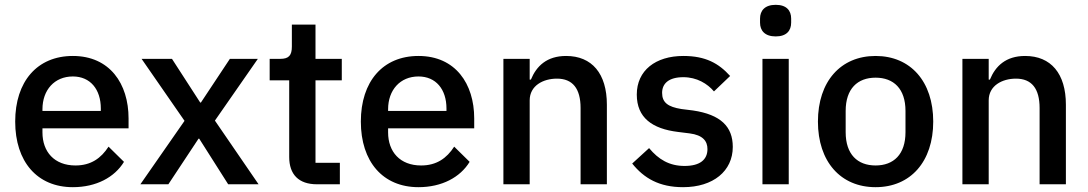

<svg xmlns="http://www.w3.org/2000/svg" viewBox="-20 -764 4512 796"><path d="M282 12C379 12 455 -29 494 -93L430 -156C399 -108 357 -78 293 -78C205 -78 156 -135 156 -215V-232H513V-273C513 -417 435 -532 282 -532C134 -532 43 -426 43 -260C43 -94 134 12 282 12ZM282 -447C354 -447 398 -394 398 -314V-304H156V-311C156 -391 206 -447 282 -447Z M678 0 803 -189H806L926 0H1052L871 -264L1049 -520H933L813 -339H810L693 -520H567L745 -263L562 0Z M1389 0V-89H1288V-431H1397V-520H1288V-662H1190V-571C1190 -535 1178 -520 1142 -520H1098V-431H1179V-113C1179 -41 1218 0 1294 0Z M1715 12C1812 12 1888 -29 1927 -93L1863 -156C1832 -108 1790 -78 1726 -78C1638 -78 1589 -135 1589 -215V-232H1946V-273C1946 -417 1868 -532 1715 -532C1567 -532 1476 -426 1476 -260C1476 -94 1567 12 1715 12ZM1715 -447C1787 -447 1831 -394 1831 -314V-304H1589V-311C1589 -391 1639 -447 1715 -447Z M2176 0V-348C2176 -409 2232 -438 2289 -438C2354 -438 2387 -397 2387 -316V0H2496V-330C2496 -459 2434 -532 2327 -532C2247 -532 2204 -490 2181 -434H2176V-520H2067V0Z M2812 12C2937 12 3018 -55 3018 -155C3018 -239 2968 -289 2853 -306L2805 -312C2749 -321 2725 -339 2725 -379C2725 -418 2753 -444 2813 -444C2869 -444 2913 -417 2940 -385L3007 -449C2960 -501 2906 -532 2813 -532C2698 -532 2620 -472 2620 -372C2620 -276 2684 -230 2791 -217L2839 -211C2894 -204 2913 -179 2913 -146C2913 -102 2882 -76 2818 -76C2755 -76 2710 -103 2671 -150L2601 -86C2650 -25 2713 12 2812 12Z M3196 -613C3241 -613 3260 -637 3260 -670V-687C3260 -720 3241 -744 3196 -744C3151 -744 3131 -720 3131 -687V-670C3131 -637 3151 -613 3196 -613ZM3141 0H3250V-520H3141Z M3610 12C3755 12 3849 -94 3849 -260C3849 -426 3755 -532 3610 -532C3465 -532 3371 -426 3371 -260C3371 -94 3465 12 3610 12ZM3610 -78C3535 -78 3486 -124 3486 -216V-304C3486 -396 3535 -442 3610 -442C3685 -442 3734 -396 3734 -304V-216C3734 -124 3685 -78 3610 -78Z M4079 0V-348C4079 -409 4135 -438 4192 -438C4257 -438 4290 -397 4290 -316V0H4399V-330C4399 -459 4337 -532 4230 -532C4150 -532 4107 -490 4084 -434H4079V-520H3970V0Z"/></svg>

Font: IBMKR Medm
Style: Regular
Weight: 500
Designer: Mike Abbink; Paul van der Laan; Pieter van Rosmalen; Wujin Sim; Chorong Kim; Dohee Lee;
Foundry: Sandoll Inc.
Version: Version 1.002